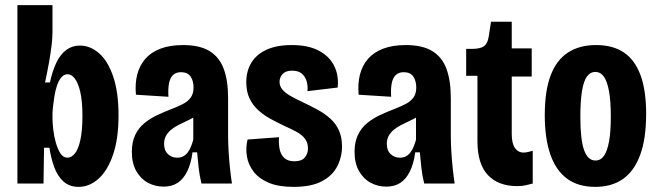

<svg xmlns="http://www.w3.org/2000/svg" viewBox="-20 -717 2573 750"><path d="M287 13Q251 13 227.5 -8.5Q204 -30 191.5 -65Q179 -100 173 -140H152L150 0H48V-265V-697H185V-591Q185 -570 181.5 -540Q178 -510 171.5 -473.5Q165 -437 156 -395H175Q185 -441 200.5 -473Q216 -505 239 -522Q262 -539 292 -539Q333 -539 367.5 -508.5Q402 -478 422.5 -417Q443 -356 443 -266Q443 -175 421.5 -112.5Q400 -50 364.5 -18.5Q329 13 287 13ZM244 -101Q259 -101 272.5 -117.5Q286 -134 294 -170.5Q302 -207 302 -264Q302 -322 293.5 -358Q285 -394 272 -410.5Q259 -427 244 -427Q230 -427 219.5 -414.5Q209 -402 202.5 -382.5Q196 -363 192.5 -341Q189 -319 187 -300Q185 -281 185 -271V-256Q185 -237 188 -211Q191 -185 198 -160Q205 -135 216 -118Q227 -101 244 -101Z M619 12Q586 12 558 -3Q530 -18 512.5 -48.5Q495 -79 495 -124Q495 -162 508 -189.5Q521 -217 543.5 -235.5Q566 -254 593.5 -267Q621 -280 650 -291Q676 -301 695 -311Q714 -321 725 -336Q736 -351 736 -375Q736 -401 724.5 -418Q713 -435 687 -435Q667 -435 655.5 -423.5Q644 -412 640 -390.5Q636 -369 638 -339L511 -347Q507 -390 516 -425.5Q525 -461 547.5 -487Q570 -513 607 -527Q644 -541 695 -541Q760 -541 798.5 -517.5Q837 -494 854 -448Q871 -402 871 -333V-186Q871 -159 873 -125.5Q875 -92 878.5 -59Q882 -26 886 0H767Q759 -33 756 -61.5Q753 -90 750 -122H732Q726 -77 711 -47Q696 -17 673.5 -2.5Q651 12 619 12ZM672 -101Q686 -101 696 -106.5Q706 -112 713.5 -122Q721 -132 726 -144.5Q731 -157 735 -171V-286L767 -283Q756 -270 741 -261Q726 -252 709.5 -244.5Q693 -237 677.5 -229Q662 -221 649.5 -211Q637 -201 629 -187.5Q621 -174 621 -155Q621 -129 636 -115Q651 -101 672 -101Z M1127 13Q1068 13 1030 -3Q992 -19 971 -46Q950 -73 944.5 -106Q939 -139 947 -172L1070 -181Q1068 -158 1072 -136Q1076 -114 1090 -100.5Q1104 -87 1130 -87Q1158 -87 1170.5 -101.5Q1183 -116 1183 -137Q1183 -160 1171 -175.5Q1159 -191 1137.5 -202.5Q1116 -214 1089 -226Q1064 -238 1038 -252Q1012 -266 990 -285.5Q968 -305 955 -332Q942 -359 942 -396Q942 -439 961.5 -471.5Q981 -504 1020.5 -522.5Q1060 -541 1120 -541Q1184 -541 1225.5 -519Q1267 -497 1285.5 -459.5Q1304 -422 1299 -375L1181 -361Q1183 -381 1178 -399Q1173 -417 1159.5 -429Q1146 -441 1121 -441Q1096 -441 1084 -428Q1072 -415 1072 -397Q1072 -381 1082.5 -368Q1093 -355 1112.5 -343.5Q1132 -332 1160 -319Q1192 -304 1220.5 -288.5Q1249 -273 1270.5 -253.5Q1292 -234 1304 -207.5Q1316 -181 1316 -145Q1316 -104 1297.5 -67.5Q1279 -31 1237.5 -9Q1196 13 1127 13Z M1489 12Q1456 12 1428 -3Q1400 -18 1382.5 -48.5Q1365 -79 1365 -124Q1365 -162 1378 -189.5Q1391 -217 1413.5 -235.5Q1436 -254 1463.5 -267Q1491 -280 1520 -291Q1546 -301 1565 -311Q1584 -321 1595 -336Q1606 -351 1606 -375Q1606 -401 1594.5 -418Q1583 -435 1557 -435Q1537 -435 1525.5 -423.5Q1514 -412 1510 -390.5Q1506 -369 1508 -339L1381 -347Q1377 -390 1386 -425.5Q1395 -461 1417.5 -487Q1440 -513 1477 -527Q1514 -541 1565 -541Q1630 -541 1668.5 -517.5Q1707 -494 1724 -448Q1741 -402 1741 -333V-186Q1741 -159 1743 -125.5Q1745 -92 1748.5 -59Q1752 -26 1756 0H1637Q1629 -33 1626 -61.5Q1623 -90 1620 -122H1602Q1596 -77 1581 -47Q1566 -17 1543.5 -2.5Q1521 12 1489 12ZM1542 -101Q1556 -101 1566 -106.5Q1576 -112 1583.5 -122Q1591 -132 1596 -144.5Q1601 -157 1605 -171V-286L1637 -283Q1626 -270 1611 -261Q1596 -252 1579.5 -244.5Q1563 -237 1547.5 -229Q1532 -221 1519.5 -211Q1507 -201 1499 -187.5Q1491 -174 1491 -155Q1491 -129 1506 -115Q1521 -101 1542 -101Z M2000 10Q1927 10 1886 -33Q1845 -76 1845 -166V-421H1801V-526H1823Q1856 -526 1870.5 -536.5Q1885 -547 1889 -574L1898 -632H1979V-528H2057V-418H1979V-193Q1979 -157 1991.5 -139Q2004 -121 2025 -121Q2033 -121 2041.5 -123Q2050 -125 2061 -128V0Q2046 4 2032 7Q2018 10 2000 10Z M2305 13Q2238 13 2194.5 -19.5Q2151 -52 2129.5 -114.5Q2108 -177 2108 -267Q2108 -362 2131 -422.5Q2154 -483 2199 -512Q2244 -541 2308 -541Q2374 -541 2417 -512Q2460 -483 2482 -423.5Q2504 -364 2504 -272Q2504 -175 2480.5 -111.5Q2457 -48 2413 -17.5Q2369 13 2305 13ZM2306 -90Q2326 -90 2339 -108Q2352 -126 2359 -164Q2366 -202 2366 -260Q2366 -322 2359 -360.5Q2352 -399 2339 -417.5Q2326 -436 2305 -436Q2286 -436 2273 -418.5Q2260 -401 2253.5 -362Q2247 -323 2247 -260Q2247 -172 2261.5 -131Q2276 -90 2306 -90Z"/></svg>

Font: Bricolage Grotesque 24pt Condensed
Style: Bold
Weight: 700
Width: 3
Designer: Mathieu Triay
Foundry: Atelier Triay
Version: Version 1.001;gftools[0.9.33.dev8+g029e19f]